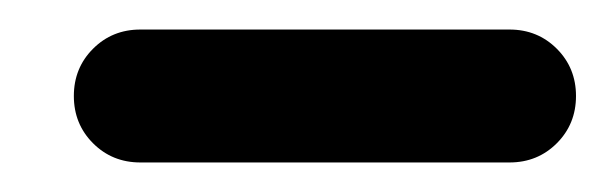

<svg xmlns="http://www.w3.org/2000/svg" viewBox="-20 -207 410 130"><path d="M75 -97Q56 -97 43 -110Q30 -123 30 -142Q30 -161 43 -174Q56 -187 75 -187Q137 -187 200 -187Q263 -187 325 -187Q325 -187 325 -187Q325 -187 325 -187Q344 -187 357 -174Q370 -161 370 -142Q370 -123 357 -110Q344 -97 325 -97Q263 -97 200 -97Q137 -97 75 -97Q75 -97 75 -97Q75 -97 75 -97Z"/></svg>

Font: FRB American Cursive Black
Style: Bold Italic
Weight: 900
Italic angle: -25°
Version: Version 2.0;Modular Font Editor K font №1